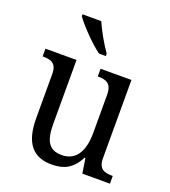

<svg xmlns="http://www.w3.org/2000/svg" viewBox="-141 -869 870 982"><g transform="rotate(20 294.5 -378.0)"><path d="M287 -606H324V-619C297 -657 260 -721 241 -766H139V-756C162 -721 237 -642 287 -606ZM252 10C313 10 363 -8 400 -81H404L417 0H567V-42H564C524 -42 489 -50 489 -109V-536H321V-494H324C365 -494 398 -485 398 -422V-216C398 -118 364 -53 284 -53C211 -53 190 -101 190 -190V-536H21V-494H24C65 -494 98 -485 98 -427V-186C98 -49 152 10 252 10Z"/></g></svg>

Font: Noto Serif Georgian SemiCondensed
Style: Regular
Weight: 400
Width: 4
Designer: Monotype Design Team, Akaki Razmadze
Foundry: Google LLC
Version: Version 2.003